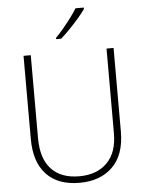

<svg xmlns="http://www.w3.org/2000/svg" viewBox="-62 -999 798 1058"><g transform="rotate(-5 337.0 -470.0)"><path d="M586 -714V-252Q586 -123 518 -56.5Q450 10 335 10Q216 10 152 -58Q88 -126 88 -254V-714H128V-255Q128 -142 182 -84Q236 -26 337 -26Q434 -26 490.5 -82.5Q547 -139 547 -246V-714ZM442 -950V-942Q427 -920 403.5 -893Q380 -866 353.5 -838.5Q327 -811 303 -790H275V-797Q295 -817 318 -844.5Q341 -872 362 -900Q383 -928 396 -950Z"/></g></svg>

Font: Noto Sans Disp ExtLt
Style: Regular
Weight: 200
Designer: Monotype Design Team
Foundry: Monotype Imaging Inc.
Version: Version 2.000;GOOG;noto-source:20170915:90ef993387c0